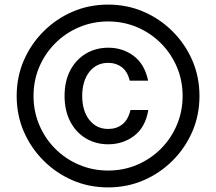

<svg xmlns="http://www.w3.org/2000/svg" viewBox="-20 -705 940 835"><path d="M450 110Q367.5 110 295.8 79.2Q224.2 48.3 169.2 -6.7Q114.2 -61.7 83.3 -133.3Q52.5 -205 52.5 -287.5Q52.5 -370 83.3 -441.7Q114.2 -513.3 169.2 -568.3Q224.2 -623.3 295.8 -654.2Q367.5 -685 450 -685Q532.5 -685 604.2 -654.2Q675.8 -623.3 730.8 -568.3Q785.8 -513.3 816.7 -441.7Q847.5 -370 847.5 -287.5Q847.5 -205 816.7 -133.3Q785.8 -61.7 730.8 -6.7Q675.8 48.3 604.2 79.2Q532.5 110 450 110ZM450 36.7Q517.5 36.7 576.2 11.7Q635 -13.3 679.6 -57.9Q724.2 -102.5 749.2 -161.7Q774.2 -220.8 774.2 -287.5Q774.2 -355 749.2 -413.8Q724.2 -472.5 679.6 -517.1Q635 -561.7 576.2 -586.7Q517.5 -611.7 450 -611.7Q383.3 -611.7 324.2 -586.7Q265 -561.7 220.4 -517.1Q175.8 -472.5 150.8 -413.8Q125.8 -355 125.8 -287.5Q125.8 -220.8 150.8 -161.7Q175.8 -102.5 220.4 -57.9Q265 -13.3 324.2 11.7Q383.3 36.7 450 36.7ZM450.8 -77.5Q396.7 -77.5 353.3 -103.3Q310 -129.2 285.4 -176.7Q260.8 -224.2 260.8 -287.5Q260.8 -351.7 285.4 -398.8Q310 -445.8 353.3 -471.7Q396.7 -497.5 450.8 -497.5Q514.2 -497.5 561.7 -461.7Q609.2 -425.8 624.2 -354.2H544.2Q534.2 -395 509.2 -413.3Q484.2 -431.7 450.8 -431.7Q399.2 -431.7 368.3 -392.1Q337.5 -352.5 337.5 -287.5Q337.5 -223.3 368.3 -183.8Q399.2 -144.2 450.8 -144.2Q486.7 -144.2 512.1 -164.2Q537.5 -184.2 547.5 -226.7H625Q612.5 -151.7 563.8 -114.6Q515 -77.5 450.8 -77.5Z"/></svg>

Font: Funnel Sans
Style: Regular
Weight: 400
Designer: NORD ID, Kristian Moeller
Foundry: Dicotype
Version: Version 1.000